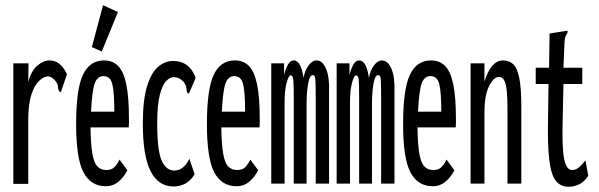

<svg xmlns="http://www.w3.org/2000/svg" viewBox="-20 -702 2290 734"><path d="M31 -460H89L88 -388Q99 -431 122.5 -451Q146 -471 169 -471Q212 -471 236 -418L216 -360L213 -350L207 -352Q202 -360 201.5 -371Q201 -382 190 -395Q176 -410 164 -410Q148 -410 130 -393.5Q112 -377 100 -340.5Q88 -304 88 -244V1H31Z M385 10Q327 10 299 -43.5Q271 -97 271 -227Q271 -361 297 -416Q323 -471 378 -471Q410 -471 431 -450.5Q452 -430 462.5 -381Q473 -332 473 -246Q473 -236 473 -229.5Q473 -223 472 -215H326Q327 -151 333 -115.5Q339 -80 352 -66Q365 -52 387 -52Q407 -52 418 -63.5Q429 -75 437 -92L467 -51Q453 -24 432.5 -7Q412 10 385 10ZM328 -275H417Q417 -349 409.5 -380Q402 -411 376 -411Q352 -411 342 -383Q332 -355 328 -275ZM369 -505 331 -522 374 -682 431 -656Z M644 11Q585 11 555.5 -48Q526 -107 526 -229Q526 -321 542.5 -373.5Q559 -426 585.5 -447.5Q612 -469 641 -469Q705 -469 728 -404L706 -353L702 -344L696 -347Q693 -355 692.5 -365Q692 -375 683 -388Q666 -407 644 -407Q630 -407 615.5 -392.5Q601 -378 591 -339.5Q581 -301 581 -229Q581 -127 598 -88.5Q615 -50 646 -50Q682 -50 704 -95L724 -36Q710 -12 689 -0.5Q668 11 644 11Z M885 10Q827 10 799 -43.5Q771 -97 771 -227Q771 -361 797 -416Q823 -471 878 -471Q910 -471 931 -450.5Q952 -430 962.5 -381Q973 -332 973 -246Q973 -236 973 -229.5Q973 -223 972 -215H826Q827 -151 833 -115.5Q839 -80 852 -66Q865 -52 887 -52Q907 -52 918 -63.5Q929 -75 937 -92L967 -51Q953 -24 932.5 -7Q912 10 885 10ZM828 -275H917Q917 -349 909.5 -380Q902 -411 876 -411Q852 -411 842 -383Q832 -355 828 -275Z M1017 0V-460H1066V-415Q1072 -440 1081 -455.5Q1090 -471 1103 -471Q1118 -471 1127.5 -452Q1137 -433 1140 -404Q1146 -434 1160 -452.5Q1174 -471 1190 -471Q1213 -471 1226.5 -439Q1240 -407 1238 -351V0H1187V-328Q1187 -385 1185.5 -400Q1184 -415 1176 -415Q1167 -415 1162 -399Q1157 -383 1154.5 -358Q1152 -333 1152 -306V0H1103V-322Q1103 -376 1101.5 -395Q1100 -414 1091 -414Q1084 -414 1076 -386.5Q1068 -359 1068 -309V0Z M1267 0V-460H1316V-415Q1322 -440 1331 -455.5Q1340 -471 1353 -471Q1368 -471 1377.5 -452Q1387 -433 1390 -404Q1396 -434 1410 -452.5Q1424 -471 1440 -471Q1463 -471 1476.5 -439Q1490 -407 1488 -351V0H1437V-328Q1437 -385 1435.5 -400Q1434 -415 1426 -415Q1417 -415 1412 -399Q1407 -383 1404.5 -358Q1402 -333 1402 -306V0H1353V-322Q1353 -376 1351.5 -395Q1350 -414 1341 -414Q1334 -414 1326 -386.5Q1318 -359 1318 -309V0Z M1635 10Q1577 10 1549 -43.5Q1521 -97 1521 -227Q1521 -361 1547 -416Q1573 -471 1628 -471Q1660 -471 1681 -450.5Q1702 -430 1712.5 -381Q1723 -332 1723 -246Q1723 -236 1723 -229.5Q1723 -223 1722 -215H1576Q1577 -151 1583 -115.5Q1589 -80 1602 -66Q1615 -52 1637 -52Q1657 -52 1668 -63.5Q1679 -75 1687 -92L1717 -51Q1703 -24 1682.5 -7Q1662 10 1635 10ZM1578 -275H1667Q1667 -349 1659.5 -380Q1652 -411 1626 -411Q1602 -411 1592 -383Q1582 -355 1578 -275Z M1779 0V-460H1832V-390Q1857 -471 1903 -471Q1926 -471 1941.5 -457Q1957 -443 1965 -404.5Q1973 -366 1973 -291V0H1920V-289Q1920 -357 1912.5 -382.5Q1905 -408 1888 -408Q1867 -408 1849.5 -372.5Q1832 -337 1832 -273V0Z M2154 12Q2123 12 2105 -10.5Q2087 -33 2080 -89.5Q2073 -146 2075 -248L2077 -381H2028V-443H2079L2081 -574L2139 -583L2149 -585L2150 -578Q2145 -570 2142 -563Q2139 -556 2138 -539L2134 -443H2206V-381H2134L2131 -243Q2128 -139 2136.5 -95.5Q2145 -52 2167 -52Q2183 -52 2196 -64.5Q2209 -77 2218 -89L2229 -30Q2213 -6 2193.5 3Q2174 12 2154 12Z"/></svg>

Font: Inconsolata UltraCondensed Medium
Style: Regular
Weight: 500
Width: 1
Monospace: yes
Designer: Raph Levien, Cyreal, Brenton Simpson
Foundry: Raph Levien, Cyreal, Google
Version: Version 3.001; ttfautohint (v1.8.2.53-6de2)